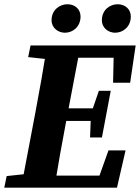

<svg xmlns="http://www.w3.org/2000/svg" viewBox="-42 -867 649 887"><path d="M-22.3 0H129.7L142.6 -68.6H128.7L-11.2 -53.6L-22.3 0ZM55.5 0H209.2C226 -103 244.7 -207 264.4 -310.7L330.2 -657.1H175.8C159.1 -554.1 141.1 -450.1 121.4 -347.1L55.5 0ZM88.2 -603.2 225 -588.2H240.6L253.7 -657.1H99.1L88.2 -603.2ZM129.7 0H498.4L538.1 -172.3H459.2L397.6 0L478.7 -55.7H140.4L129.7 0ZM188.9 -308.3H402.4L413.3 -366.4H200L188.9 -308.3ZM242.3 -600.4H542L484.2 -657.1L480.4 -484.8H559.3L584.7 -657.1H253.7L242.3 -600.4ZM374 -231.9H428.9L469.6 -447.4H414.7L381.7 -351.4L378 -332.9L374 -231.9ZM258 -715.8C294.4 -715.8 330.1 -743.4 330.1 -790.5C330.1 -824.8 304 -847.4 269.4 -847.4C234.9 -847.4 196.2 -822.3 196.2 -773.7C196.2 -737.1 227.5 -715.8 258 -715.8ZM489.6 -715.8C526.3 -715.8 562.3 -743.4 562.3 -790.5C562.3 -824.8 535.9 -847.4 501.3 -847.4C466.8 -847.4 428.7 -822.3 428.7 -773.7C428.7 -737.1 459.7 -715.8 489.6 -715.8Z"/></svg>

Font: Source Serif 4 Variable
Style: Italic
Weight: 400
Italic angle: -12°
Designer: Frank Grießhammer
Foundry: Adobe Systems Incorporated
Version: Version 4.004;hotconv 1.0.116;makeotfexe 2.5.65601